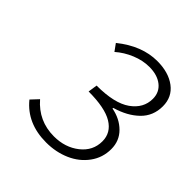

<svg xmlns="http://www.w3.org/2000/svg" viewBox="-182 -812 964 964"><g transform="rotate(45 300.0 -330.0)"><path d="M288.1 12.2Q151.9 12.2 76.2 -81.1L112.8 -120.1Q184.6 -37.1 293.9 -37.1Q373 -37.1 428.5 -80.8Q483.9 -124.5 483.9 -191.9Q483.9 -252.9 428.7 -286.4Q373.5 -319.8 257.8 -319.8L265.1 -369.1Q391.1 -369.1 451.7 -412.1Q512.2 -455.1 512.2 -522Q512.2 -568.4 477.8 -595.7Q443.4 -623 386.2 -623Q339.8 -623 292.7 -603.5Q245.6 -584 209 -551.8L182.1 -588.9Q285.2 -671.9 394 -671.9Q474.1 -671.9 524.2 -634.3Q574.2 -596.7 574.2 -530.8Q574.2 -461.9 527.3 -416.5Q480.5 -371.1 403.8 -349.1L402.8 -344.2Q464.4 -332.5 503.7 -293.2Q543 -253.9 543 -195.8Q543 -134.8 507.8 -86.7Q472.7 -38.6 414.8 -13.2Q356.9 12.2 288.1 12.2Z"/></g></svg>

Font: Office Code Pro Light Italic
Style: Regular
Weight: 300
Italic angle: -9°
Designer: Nathan Rutzky & Paul D. Hunt
Foundry: Adobe Systems Incorporated
Version: Version 1.004;PS 001.004;hotconv 1.0.70;makeotf.lib2.5.58329